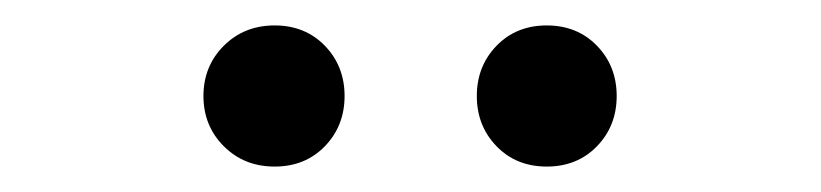

<svg xmlns="http://www.w3.org/2000/svg" viewBox="-20 -787 646 151"><path d="M235.5 -672Q220 -656 196 -656Q172 -656 156 -672Q140 -688 140 -711.5Q140 -735 156 -751Q172 -767 196 -767Q220 -767 235.5 -751Q251 -735 251 -711.5Q251 -688 235.5 -672ZM449.5 -672Q434 -656 410 -656Q386 -656 370.5 -672Q355 -688 355 -711.5Q355 -735 370.5 -751Q386 -767 410 -767Q434 -767 449.5 -751Q465 -735 465 -711.5Q465 -688 449.5 -672Z"/></svg>

Font: Swei Toothpaste CJK TC
Style: Regular
Weight: 400
Version: Version 1.0